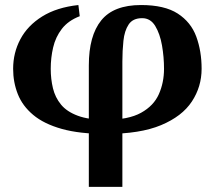

<svg xmlns="http://www.w3.org/2000/svg" viewBox="-20 -520 852 763"><path d="M401.4 -43.9Q490.2 -43.9 540.5 -71.8Q590.8 -99.6 611.3 -145.8Q631.8 -191.9 631.8 -246.6Q631.8 -293 623.8 -339.4Q615.7 -385.7 596.9 -416.7Q578.1 -447.8 544.9 -447.8Q507.8 -447.8 491.2 -422.6Q474.6 -397.5 470.5 -357.9Q466.3 -318.4 466.3 -275.4V222.7H333V-260.3Q333 -377.9 382.3 -439Q431.6 -500 540.5 -500Q633.8 -500 686.3 -466.1Q738.8 -432.1 760 -374.5Q781.2 -316.9 781.2 -246.6Q781.2 -175.3 742.4 -116.5Q703.6 -57.6 620.1 -22.7Q536.6 12.2 401.4 12.2Q296.4 12.2 225.3 -7.8Q154.3 -27.8 111.8 -63.5Q69.3 -99.1 50.8 -146Q32.2 -192.9 32.2 -246.6Q32.2 -310.1 61 -364.3Q89.8 -418.5 147.7 -454.6Q205.6 -490.7 291.5 -500L296.9 -455.6Q251 -438 225.8 -405.3Q200.7 -372.6 191.2 -331.5Q181.6 -290.5 181.6 -246.6Q181.6 -206.1 190.4 -169.4Q199.2 -132.8 222.4 -104.5Q245.6 -76.2 289.1 -60.1Q332.5 -43.9 401.4 -43.9Z"/></svg>

Font: Charis
Style: Bold
Weight: 700
Designer: Walt Agee, Miriam Martin, Annie Olsen, Victor Gaultney, Lorna Priest, Alan Ward, Bob Hallissy, Martin Hosken, Sharon Cor
Foundry: SIL Global
Version: Version 7.000